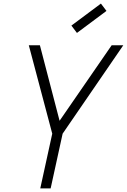

<svg xmlns="http://www.w3.org/2000/svg" viewBox="-20 -1053 709 1073"><path d="M205 0 272 -306 141 -800H203L313 -378L604 -800H669L330 -306L263 0ZM410 -869 379 -910 544 -1033 575 -992Z"/></svg>

Font: Victor Mono Thin ExtraLight
Style: Italic
Weight: 250
Italic angle: -12°
Monospace: yes
Version: Version 1.561;gftools[0.9.30]